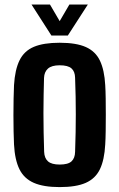

<svg xmlns="http://www.w3.org/2000/svg" viewBox="-20 -792 510 822"><path d="M235.5 9Q166.5 9 124.8 -9.2Q83 -27.5 63.2 -67.5Q43.5 -107.5 40 -173.5Q39 -196 38.2 -229Q37.5 -262 37.5 -298.8Q37.5 -335.5 38.2 -369.5Q39 -403.5 40 -427.5Q44 -494 63.8 -534Q83.5 -574 125 -591.5Q166.5 -609 235.5 -609Q306.5 -609 347.8 -590.5Q389 -572 408 -532Q427 -492 430.5 -427.5Q432 -403.5 432.5 -370.2Q433 -337 433 -300.8Q433 -264.5 432.5 -231Q432 -197.5 430.5 -173.5Q427 -107.5 407.8 -67.5Q388.5 -27.5 347.2 -9.2Q306 9 235.5 9ZM235.5 -87.5Q271.5 -87.5 286.2 -101.2Q301 -115 301.5 -142Q303 -186.5 303.8 -225.8Q304.5 -265 304.5 -302.5Q304.5 -340 303.8 -378.5Q303 -417 301.5 -459Q301 -486 286 -499.2Q271 -512.5 235.5 -512.5Q201 -512.5 185.2 -498.2Q169.5 -484 168.5 -458.5Q167.5 -424.5 166.8 -386.5Q166 -348.5 166 -307.8Q166 -267 166.8 -225.2Q167.5 -183.5 169 -142Q170 -115 185.5 -101.2Q201 -87.5 235.5 -87.5ZM200 -640 115 -772.5H194L235.5 -701.5L277 -772.5H356L270.5 -640Z"/></svg>

Font: Big Shoulders
Style: Bold
Weight: 700
Designer: Patric King
Foundry: XO Type Co
Version: Version 2.002